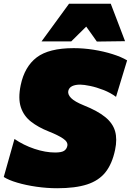

<svg xmlns="http://www.w3.org/2000/svg" viewBox="-27 -985 696 1021"><path d="M277 16Q223 16 167 8Q111 0 64.5 -13.8Q18 -27.5 -7 -44L50 -246Q98 -213 156.2 -193.5Q214.5 -174 266 -174Q300 -174 313.8 -183Q327.5 -192 331 -209Q335.5 -230 308.5 -248.2Q281.5 -266.5 232 -286Q176.5 -308 137.8 -338.2Q99 -368.5 83.8 -415Q68.5 -461.5 83 -532Q103.5 -630.5 168.2 -679.8Q233 -729 365 -729Q417 -729 470.8 -720.5Q524.5 -712 571.2 -697.2Q618 -682.5 649 -664L590 -470Q560.5 -492 523.2 -506.5Q486 -521 452.2 -528Q418.5 -535 399 -535Q373.5 -535 356.8 -527Q340 -519 336 -501Q332.5 -482.5 351.2 -463.5Q370 -444.5 418 -425Q492 -395.5 532.5 -362.5Q573 -329.5 585 -287.2Q597 -245 585 -188Q569.5 -114 534 -69.2Q498.5 -24.5 436 -4.2Q373.5 16 277 16ZM488 -764Q474.5 -783.5 460.2 -803.5Q446 -823.5 431.5 -843.5Q411 -823.5 391.2 -803.8Q371.5 -784 352 -765H194Q231 -815.5 267.2 -865.2Q303.5 -915 340 -965H562Q581 -915 600.2 -865.2Q619.5 -815.5 638 -766Z"/></svg>

Font: Commissioner Black
Style: Italic
Weight: 900
Italic angle: -12°
Designer: Kostas Bartsokas
Foundry: Kostas Bartsokas
Version: Version 1.000; ttfautohint (v1.8.3)